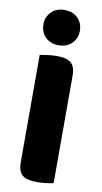

<svg xmlns="http://www.w3.org/2000/svg" viewBox="-94 -885 494 933"><g transform="rotate(10 152.5 -418.5)"><path d="M57 -755Q57 -792 81.5 -817Q106 -842 146 -842Q188 -842 212.5 -817Q237 -792 237 -755Q237 -718 212.5 -693Q188 -668 146 -668Q106 -668 81.5 -693Q57 -718 57 -755ZM240 -4Q229 -1 205.5 2Q182 5 159 5Q136 5 118.5 1.5Q101 -2 89 -11Q77 -20 71 -36Q65 -52 65 -78V-606Q76 -608 100 -611.5Q124 -615 146 -615Q169 -615 186.5 -611.5Q204 -608 216 -599Q228 -590 234 -574Q240 -558 240 -532Z"/></g></svg>

Font: Baloo Bhaijaan
Style: Regular
Weight: 400
Designer: Devika Bhansali and Ek Type
Foundry: Ek Type
Version: Version 1.443;PS 1.000;hotconv 16.6.51;makeotf.lib2.5.65220;